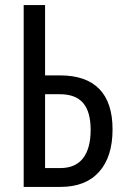

<svg xmlns="http://www.w3.org/2000/svg" viewBox="-20 -734 490 754"><path d="M73 0V-714H157V-438H215Q318 -438 370 -384.5Q422 -331 422 -226Q422 -118 369 -59Q316 0 218 0ZM157 -74H217Q276 -74 306 -112.5Q336 -151 336 -224Q336 -295 306.5 -329.5Q277 -364 215 -364H157Z"/></svg>

Font: Noto Sans ExtraCondensed
Style: Regular
Weight: 400
Width: 2
Designer: Monotype Design Team
Foundry: Monotype Imaging Inc.
Version: Version 2.013